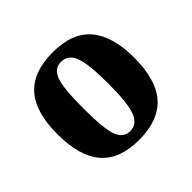

<svg xmlns="http://www.w3.org/2000/svg" viewBox="-125 -606 750 750"><g transform="rotate(-45 250.0 -230.5)"><path d="M461.9 -231.9Q461.9 -108.4 408.9 -49.3Q356 9.8 247.1 9.8Q141.6 9.8 89.8 -50Q38.1 -109.9 38.1 -231.9Q38.1 -353.5 90.6 -412.4Q143.1 -471.2 251 -471.2Q359.9 -471.2 410.9 -410.4Q461.9 -349.6 461.9 -231.9ZM318.8 -231.9Q318.8 -339.4 303 -380.6Q287.1 -421.9 248 -421.9Q210.4 -421.9 195.8 -382.3Q181.2 -342.8 181.2 -231.9Q181.2 -119.1 196 -79.1Q210.9 -39.1 248 -39.1Q286.6 -39.1 302.7 -81.3Q318.8 -123.5 318.8 -231.9Z"/></g></svg>

Font: Tinos
Style: Bold
Weight: 700
Designer: Steve Matteson
Foundry: Monotype Imaging Inc.
Version: Version 1.23